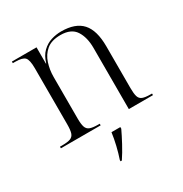

<svg xmlns="http://www.w3.org/2000/svg" viewBox="-176 -678 984 1033"><g transform="rotate(-30 316.0 -161.5)"><path d="M33 0V-10H47Q81 -10 98 -16.5Q115 -23 121 -41Q127 -59 127 -94V-443Q127 -495 112.5 -510.5Q98 -526 53 -526H38V-536H191V-435H193Q205 -477 230 -501Q255 -525 286 -534.5Q317 -544 348 -544Q436 -544 477.5 -498Q519 -452 519 -353V-94Q519 -59 524.5 -41Q530 -23 546.5 -16.5Q563 -10 595 -10H605V0H455V-380Q455 -446 428 -487.5Q401 -529 335 -529Q279 -529 248 -503Q217 -477 204 -436.5Q191 -396 191 -352V-94Q191 -59 197 -41Q203 -23 220 -16.5Q237 -10 270 -10H280V0ZM276 213Q288 178 297.5 138Q307 98 312 61H367V71Q352 103 329.5 145Q307 187 284 221H276Z"/></g></svg>

Font: Noto Serif Display Light
Style: Regular
Weight: 300
Designer: Monotype Design Team
Foundry: Monotype Imaging Inc.
Version: Version 2.009